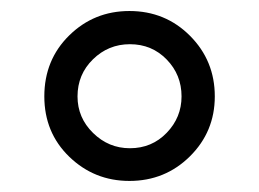

<svg xmlns="http://www.w3.org/2000/svg" viewBox="-20 -744 468 347"><path d="M120.1 -569.8Q120.1 -531.2 148.2 -503.7Q176.3 -476.1 214.8 -476.1Q254.4 -476.1 281.2 -503.9Q308.1 -531.7 308.1 -569.8Q308.1 -608.9 281.2 -636.5Q254.4 -664.1 214.8 -664.1Q175.8 -664.1 147.9 -636.7Q120.1 -609.4 120.1 -569.8ZM60.1 -569.8Q60.1 -635.7 105 -679.9Q149.9 -724.1 213.9 -724.1Q278.8 -724.1 323.5 -679.2Q368.2 -634.3 368.2 -569.8Q368.2 -505.9 323.2 -461.4Q278.3 -417 213.9 -417Q150.4 -417 105.2 -460.7Q60.1 -504.4 60.1 -569.8Z"/></svg>

Font: NotoSans
Style: Regular
Weight: 400
Designer: Monotype Design team
Foundry: Monotype Imaging Inc.
Version: Version 1.04; ttfautohint (v1.4.1)